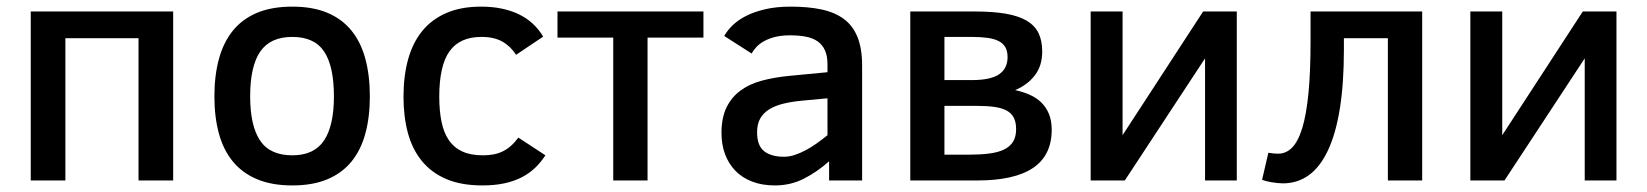

<svg xmlns="http://www.w3.org/2000/svg" viewBox="-20 -547 4991 582"><path d="M399.9 0V-431.2H178.2V0H73.2V-512.2H504.9V0Z M1101.1 -254.9Q1101.1 -192.4 1087.6 -142.6Q1074.2 -92.8 1045.7 -57.6Q1017.1 -22.5 972.7 -3.7Q928.2 15.1 866.2 15.1Q803.7 15.1 758.8 -3.9Q713.9 -22.9 685.3 -58.1Q656.7 -93.3 643.3 -143.1Q629.9 -192.9 629.9 -254.9Q629.9 -317.9 643.6 -368.2Q657.2 -418.5 685.8 -453.9Q714.4 -489.3 759 -508.1Q803.7 -526.9 866.2 -526.9Q928.2 -526.9 972.7 -508.1Q1017.1 -489.3 1045.7 -453.9Q1074.2 -418.5 1087.6 -368.2Q1101.1 -317.9 1101.1 -254.9ZM992.2 -254.9Q992.2 -346.2 962.6 -390.6Q933.1 -435.1 866.2 -435.1Q799.3 -435.1 768.8 -390.6Q738.3 -346.2 738.3 -254.9Q738.3 -166 768.3 -121.1Q798.3 -76.2 866.2 -76.2Q932.1 -76.2 962.2 -121.1Q992.2 -166 992.2 -254.9Z M1633.3 -76.2Q1619.6 -55.2 1602.1 -38.3Q1584.5 -21.5 1561.3 -9.5Q1538.1 2.4 1508.5 8.8Q1479 15.1 1442.4 15.1Q1377.9 15.1 1332.5 -4.4Q1287.1 -23.9 1258.3 -59.6Q1229.5 -95.2 1216.3 -144.5Q1203.1 -193.8 1203.1 -253.9Q1203.1 -316.4 1217 -366.9Q1231 -417.5 1259.8 -452.9Q1288.6 -488.3 1333 -507.6Q1377.4 -526.9 1438.5 -526.9Q1503.4 -526.9 1551.3 -504.4Q1599.1 -481.9 1626.5 -436L1544.4 -380.9Q1527.3 -407.2 1502.4 -421.1Q1477.5 -435.1 1439.5 -435.1Q1373.5 -435.1 1342.5 -391.4Q1311.5 -347.7 1311.5 -253.9Q1311.5 -210.9 1318.4 -177.7Q1325.2 -144.5 1340.6 -122.1Q1356 -99.6 1381.3 -87.9Q1406.7 -76.2 1443.4 -76.2Q1460.4 -76.2 1475.3 -78.9Q1490.2 -81.5 1503.4 -87.9Q1516.6 -94.2 1528.3 -104.5Q1540 -114.7 1551.3 -129.9Z M2112.3 -433.1H1942.9V0H1838.9V-433.1H1669.9V-512.2H2112.3Z M2493.2 0V-58.1Q2457 -25.9 2416.7 -5.4Q2376.5 15.1 2329.1 15.1Q2290 15.1 2259.8 3.4Q2229.5 -8.3 2209 -29.5Q2188.5 -50.8 2177.7 -79.8Q2167 -108.9 2167 -144Q2167 -190.4 2182.4 -221.7Q2197.8 -252.9 2224.9 -272.7Q2252 -292.5 2289.3 -302.5Q2326.7 -312.5 2371.1 -316.9L2488.3 -328.1V-352.1Q2488.3 -377.4 2480.7 -394.3Q2473.1 -411.1 2458.7 -421.4Q2444.3 -431.6 2423.1 -435.8Q2401.9 -439.9 2375 -439.9Q2349.1 -439.9 2329.8 -435.1Q2310.5 -430.2 2296.4 -422.4Q2282.2 -414.6 2272.9 -404.5Q2263.7 -394.5 2258.3 -384.8L2175.3 -438Q2184.6 -454.6 2200.9 -470.5Q2217.3 -486.3 2241.7 -498.8Q2266.1 -511.2 2299.6 -519Q2333 -526.9 2377 -526.9Q2430.7 -526.9 2471.2 -518.1Q2511.7 -509.3 2538.8 -488.8Q2565.9 -468.3 2579.6 -433.8Q2593.3 -399.4 2593.3 -348.1V0ZM2488.3 -249 2415 -242.2Q2381.3 -239.3 2355.2 -232.9Q2329.1 -226.6 2311.3 -215.3Q2293.5 -204.1 2284.2 -187.3Q2274.9 -170.4 2274.9 -146Q2274.9 -105.5 2296.4 -88.6Q2317.9 -71.8 2356.9 -71.8Q2372.1 -71.8 2388.4 -77.1Q2404.8 -82.5 2421.6 -91.3Q2438.5 -100.1 2455.3 -112.1Q2472.2 -124 2488.3 -137.2Z M3168 -153.8Q3168 -76.2 3111.6 -38.1Q3055.2 0 2942.9 0H2739.3V-512.2H2934.1Q2990.2 -512.2 3029.3 -505.4Q3068.4 -498.5 3092.8 -483.9Q3117.2 -469.2 3128.2 -446.3Q3139.2 -423.3 3139.2 -391.1Q3139.2 -347.2 3116.5 -318.1Q3093.8 -289.1 3057.1 -273.9Q3081.5 -268.6 3101.8 -259.5Q3122.1 -250.5 3136.7 -236.1Q3151.4 -221.7 3159.7 -201.4Q3168 -181.2 3168 -153.8ZM3034.2 -374Q3034.2 -392.1 3027.3 -404.1Q3020.5 -416 3006.6 -422.9Q2992.7 -429.7 2972.2 -432.4Q2951.7 -435.1 2924.8 -435.1H2842.8V-304.2H2924.8Q2982.9 -304.2 3008.5 -321.8Q3034.2 -339.4 3034.2 -374ZM3060.1 -155.8Q3060.1 -176.3 3053.2 -189.9Q3046.4 -203.6 3031.7 -211.7Q3017.1 -219.7 2994.4 -222.9Q2971.7 -226.1 2939.9 -226.1H2842.8V-78.1H2915Q2949.2 -78.1 2976.3 -81.3Q3003.4 -84.5 3022 -93Q3040.5 -101.6 3050.3 -116.7Q3060.1 -131.8 3060.1 -155.8Z M3389.6 0H3286.1V-512.2H3382.8V-137.2L3627 -512.2H3729V0H3632.8V-370.1Z M4053.7 -431.2V-397Q4053.7 -294.4 4041.5 -218.3Q4029.3 -142.1 4005.6 -91.6Q3981.9 -41 3947.5 -16.1Q3913.1 8.8 3868.7 8.8Q3861.3 8.8 3852.3 7.8Q3843.3 6.8 3834.5 5.4Q3825.7 3.9 3818.1 2Q3810.5 0 3805.7 -2L3824.7 -84Q3833 -82.5 3841.1 -81.8Q3849.1 -81.1 3854 -81.1Q3878.4 -81.1 3896.7 -99.6Q3915 -118.2 3927.5 -158.9Q3939.9 -199.7 3946.3 -264.4Q3952.6 -329.1 3952.6 -420.9V-512.2H4291V0H4187V-431.2Z M4540.5 0H4437V-512.2H4533.7V-137.2L4777.8 -512.2H4879.9V0H4783.7V-370.1Z"/></svg>

Font: Lorenzo Sans Medium
Style: Regular
Weight: 500
Foundry: Intel Corporation
Version: Version 1.00; ttfautohint (v1.5)